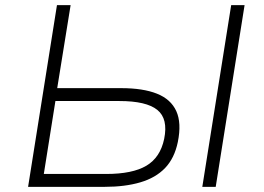

<svg xmlns="http://www.w3.org/2000/svg" viewBox="-20 -725 1024 745"><path d="M89 0 201 -705H254L202 -383H450Q535 -383 589 -361.5Q643 -340 664 -294Q685 -248 670 -174Q657 -111 620.5 -73Q584 -35 524.5 -17.5Q465 0 386 0ZM150 -50H392Q494 -50 548 -82Q602 -114 617 -186Q633 -264 590.5 -298.5Q548 -333 443 -333H195ZM765 0 877 -705H929L817 0Z"/></svg>

Font: Nunito Sans 7pt SemiExpanded ExtraLight
Style: Italic
Weight: 250
Width: 6
Italic angle: -9°
Designer: Vernon Adams
Foundry: Vernon Adams
Version: Version 3.101;gftools[0.9.27]